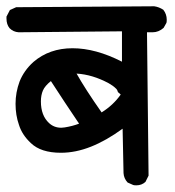

<svg xmlns="http://www.w3.org/2000/svg" viewBox="-27 -587 547 599"><path d="M353.5 -394.5V-489.3L31.2 -486.3Q14.6 -487.3 2.9 -499Q-6.8 -510.7 -6.8 -529.3Q-6.8 -531.2 -6.8 -535.2L3.9 -555.7L23.4 -564.5L454.1 -567.4Q468.8 -565.4 482.4 -556.6Q493.2 -543 493.2 -525.4Q493.2 -518.6 492.2 -515.6L483.4 -500Q467.8 -486.3 449.2 -486.3H431.6L436.5 -39.1L426.8 -19.5Q415 -8.8 398.4 -8.8Q391.6 -8.8 388.7 -9.8L371.1 -17.6Q359.4 -30.3 358.4 -46.9L355.5 -185.5Q304.7 -148.4 256.8 -129.4Q209 -110.4 163.1 -110.4Q100.6 -110.4 69.3 -140.6Q42 -166 32.2 -197.3Q21.5 -227.5 21.5 -263.2Q21.5 -298.8 34.2 -333Q47.9 -367.2 77.1 -393.6Q127 -436.5 199.2 -436.5Q271.5 -436.5 353.5 -394.5ZM219.7 -201.2Q174.8 -267.6 131.8 -334Q113.3 -319.3 106.9 -304.7Q100.6 -290 100.6 -270.5Q100.6 -226.6 126 -203.1Q141.6 -188.5 164.1 -188.5Q168.9 -188.5 174.8 -189.5Q199.2 -193.4 219.7 -201.2ZM211.9 -357.4Q239.3 -308.6 290 -236.3Q326.2 -258.8 349.6 -292L340.8 -299.8Q338.9 -307.6 334 -311.5Q326.2 -319.3 312.5 -327.1Q261.7 -354.5 211.9 -357.4Z"/></svg>

Font: JasonHandwriting2
Style: SemiBold
Weight: 600
Version: Version 1.04.7